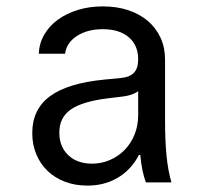

<svg xmlns="http://www.w3.org/2000/svg" viewBox="-20 -570 640 600"><path d="M411.8 -384.6Q411.8 -356.8 398.7 -342.8Q385.6 -328.8 357.2 -326.2L307.4 -321.4Q192.2 -310.4 136.5 -269.5Q80.8 -228.6 80.8 -154.2Q80.8 -117.8 93.5 -87.6Q106.2 -57.4 128.9 -35.7Q151.6 -14 183.3 -2Q215 10 252.8 10Q295.6 10 330.3 -5.5Q365 -21 389.4 -49.1Q413.8 -77.2 427.3 -116.8Q440.8 -156.4 440.8 -205.6L388.4 -85.6H418.4Q420.8 -59 425.2 -37.9Q429.6 -16.8 435.8 0H515.8Q505.2 -35.4 500.5 -82.5Q495.8 -129.6 495.8 -193V-384.4Q495.8 -421.6 481.7 -452.1Q467.6 -482.6 442.1 -504.4Q416.6 -526.2 381 -538.1Q345.4 -550 301.4 -550Q259 -550 223.2 -538.9Q187.4 -527.8 160.6 -508.3Q133.8 -488.8 118.1 -461.4Q102.4 -434 101.2 -402H183.4Q187.6 -436.2 220.3 -457.5Q253 -478.8 301.2 -478.8Q352.8 -478.8 382.3 -453.7Q411.8 -428.6 411.8 -384.6ZM411.8 -313V-210Q411.8 -177.8 400.7 -150.1Q389.6 -122.4 370.2 -102.2Q350.8 -82 324.2 -70.3Q297.6 -58.6 267.6 -58.6Q221 -58.6 193.2 -85.2Q165.4 -111.8 165.4 -155.6Q165.4 -202.8 201.2 -227.8Q237 -252.8 316.2 -262.6L363.8 -268.4Q404 -273.4 423 -295Q442 -316.6 442 -359.8Z"/></svg>

Font: CommitMonoV142 ExtLt
Style: Regular
Weight: 200
Monospace: yes
Designer: Eigil Nikolajsen
Foundry: Eigil Nikolajsen
Version: Version 1.142